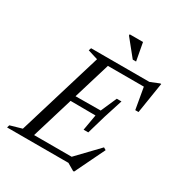

<svg xmlns="http://www.w3.org/2000/svg" viewBox="-226 -1004 1093 1172"><g transform="rotate(30 321.0 -418.0)"><path d="M248 -635 177 -657 183 -675H338.5L134 0H-19.5L-14 -18L68 -41.5ZM577.5 -642.5 602.5 -633H276L289.5 -675H594L656 -700H663L628.5 -482.5H605.5ZM462.5 29 413 0H83L97 -42H447.5L402.5 -32.5L554 -190.5L571 -180.5L469.5 29ZM425 -221.5H392L411.5 -333L185.5 -334.5L197.5 -373.5L424 -375L473 -486.5H506L463.5 -354ZM461.5 -742H438L344.5 -858V-866.5H438.5Z"/></g></svg>

Font: Newsreader 24pt
Style: Italic
Weight: 400
Italic angle: -17°
Designer: Hugues Gentile
Foundry: Production Type
Version: Version 1.003